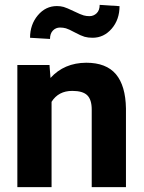

<svg xmlns="http://www.w3.org/2000/svg" viewBox="-20 -769 590 789"><path d="M183.6 -502V-499L187.5 -448.7Q243.7 -510.7 334.5 -511.2Q416.5 -511.2 456.5 -463.9Q496.1 -416.5 497.6 -323.2V-3.4V0H494.1H359.9H356.9V-3.4V-318.8Q356.9 -359.4 338.6 -377.4Q320.3 -395.5 276.9 -395.5Q220.2 -395.5 191.9 -350.6V-3.4V0H188.5H54.2H51.3V-3.4V-498.5V-502H54.2H180.7ZM471.2 -743.7Q471.2 -688.5 439 -651.1Q406.7 -613.8 360.4 -613.8Q341.8 -613.8 327.4 -617.9Q313 -622.1 287.6 -635.7Q262.2 -649.4 251 -652.6Q239.7 -655.8 226.6 -655.8Q209.5 -655.8 197.5 -643.6Q185.5 -631.3 185.5 -608.9L103.5 -613.8Q103.5 -668 135.5 -706.1Q167.5 -744.1 213.9 -744.1Q228.5 -744.1 241.5 -740.5Q254.4 -736.8 283.7 -722.7Q313 -708.5 324.2 -705.6Q335.4 -702.6 347.7 -702.6Q364.7 -702.6 377.2 -714.6Q389.6 -726.6 389.6 -749Z"/></svg>

Font: MAUL Bold
Style: Bold
Weight: 700
Designer: MAUL
Version: Version 1.0; 2020; ttfautohint (v1.8.3)